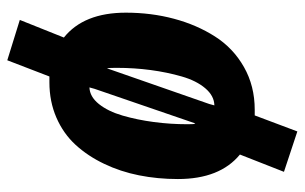

<svg xmlns="http://www.w3.org/2000/svg" viewBox="-176 -533 844 532"><g transform="rotate(90 246.0 -267.0)"><path d="M408.2 -509.8Q476.1 -454.1 476.1 -337.9Q476.1 -281.7 465.8 -230.2Q455.6 -178.7 433.8 -133.3Q412.1 -87.9 381.1 -54.2Q350.1 -20.5 305.7 -1.2Q261.2 18.1 208 18.1H191.9L147 134.8L35.2 100.1L84 -22Q15.1 -77.1 15.1 -193.8Q15.1 -264.2 32 -327.1Q48.8 -390.1 81.1 -440.7Q113.3 -491.2 165.8 -521Q218.3 -550.8 284.2 -550.8H299.8L344.2 -668.9L456.1 -631.8ZM272 -439Q245.6 -438.5 224.6 -413.8Q203.6 -389.2 191.9 -348.6Q180.2 -308.1 174.1 -262.5Q168 -216.8 168 -168.9Q168 -149.9 168.9 -142.1L169.9 -143.1L268.1 -424.8ZM222.2 -92.8Q248 -93.8 268.3 -119.1Q288.6 -144.5 300.3 -184.8Q312 -225.1 318.1 -271Q324.2 -316.9 324.2 -363.8Q324.2 -380.4 323.2 -386.2L320.8 -382.8L226.1 -106.9Z"/></g></svg>

Font: Fira Sans Compressed ExtraBold
Style: Italic
Weight: 800
Width: 3
Italic angle: -8°
Designer: Carrois Corporate & Edenspiekermann AG
Foundry: Carrois Corporate GbR & Edenspiekermann AG
Version: Version 4.203;PS 004.203;hotconv 1.0.88;makeotf.lib2.5.64775